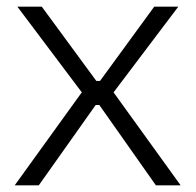

<svg xmlns="http://www.w3.org/2000/svg" viewBox="-20 -554 585 574"><path d="M24 0 239 -298 238 -260 32 -534H105L268 -312H279L441 -534H513L306 -260L305 -298L520 0H446L277 -240H266L96 0Z"/></svg>

Font: Mozilla Text ExtraLight
Style: Regular
Weight: 200
Designer: Studio DRAMA
Foundry: Studio DRAMA
Version: Version 1.000